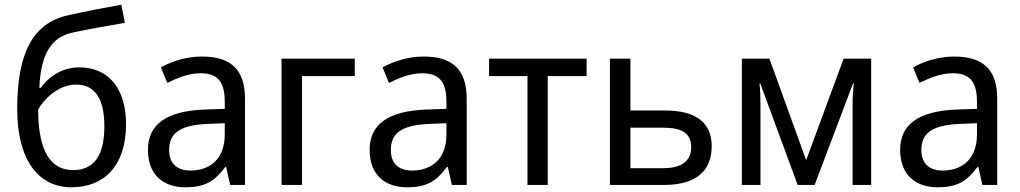

<svg xmlns="http://www.w3.org/2000/svg" viewBox="-20 -785 4329 815"><path d="M53 -322C53 -106 143 10 283 10C420 10 515 -79 515 -258C515 -401 447 -499 317 -499C235 -499 179 -450 153 -412H147C153 -562 202 -627 285 -646C343 -659 444 -677 510 -688L495 -765C427 -753 348 -738 268 -720C117 -686 53 -556 53 -322ZM290 -63C171 -63 142 -190 142 -320C160 -354 221 -426 303 -426C388 -426 423 -358 423 -249C423 -113 370 -63 290 -63Z M837 -545C770 -545 708 -524 663 -499L690 -433C732 -454 780 -474 832 -474C897 -474 934 -444 934 -355V-323L849 -320C685 -314 608 -256 608 -149C608 -40 676 10 767 10C852 10 892 -17 936 -76H940L957 0H1020V-365C1020 -490 960 -545 837 -545ZM934 -262V-214C934 -110 871 -61 788 -61C735 -61 698 -88 698 -148C698 -216 738 -254 861 -259Z M1486 -536H1175V0H1262V-462H1486Z M1778 -545C1711 -545 1649 -524 1604 -499L1631 -433C1673 -454 1721 -474 1773 -474C1838 -474 1875 -444 1875 -355V-323L1790 -320C1626 -314 1549 -256 1549 -149C1549 -40 1617 10 1708 10C1793 10 1833 -17 1877 -76H1881L1898 0H1961V-365C1961 -490 1901 -545 1778 -545ZM1875 -262V-214C1875 -110 1812 -61 1729 -61C1676 -61 1639 -88 1639 -148C1639 -216 1679 -254 1802 -259Z M2470 -462V-536H2056V-462H2219V0H2305V-462Z M2656 -316V-536H2569V0H2799C2940 0 3001 -64 3001 -164C3001 -265 2934 -316 2802 -316ZM2914 -159C2914 -95 2863 -71 2795 -71H2656V-243H2793C2869 -243 2914 -224 2914 -159Z M3678 -536H3561L3402 -105L3246 -536H3129V0H3208V-339C3208 -371 3207 -401 3204 -431H3207L3366 0H3438L3601 -431H3604C3601 -401 3599 -370 3599 -342V0H3678Z M4030 -545C3963 -545 3901 -524 3856 -499L3883 -433C3925 -454 3973 -474 4025 -474C4090 -474 4127 -444 4127 -355V-323L4042 -320C3878 -314 3801 -256 3801 -149C3801 -40 3869 10 3960 10C4045 10 4085 -17 4129 -76H4133L4150 0H4213V-365C4213 -490 4153 -545 4030 -545ZM4127 -262V-214C4127 -110 4064 -61 3981 -61C3928 -61 3891 -88 3891 -148C3891 -216 3931 -254 4054 -259Z"/></svg>

Font: Noto Sans Thai
Style: Regular
Weight: 400
Designer: Monotype Design Team
Foundry: Monotype Imaging Inc.
Version: Version 1.901